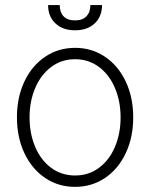

<svg xmlns="http://www.w3.org/2000/svg" viewBox="-20 -727 593 758"><path d="M46.9 -263.7Q46.9 -342.8 76.4 -405.3Q106 -467.8 158.2 -502.9Q210.4 -538.1 276.4 -538.1Q342.3 -538.1 394.5 -502.9Q446.8 -467.8 476.3 -405.3Q505.9 -342.8 505.9 -263.7Q505.9 -184.6 476.3 -122.1Q446.8 -59.6 394.5 -24.4Q342.3 10.7 276.4 10.7Q210.4 10.7 158.2 -24.4Q106 -59.6 76.4 -122.1Q46.9 -184.6 46.9 -263.7ZM456.1 -263.7Q456.1 -327.1 433.8 -379.6Q411.6 -432.1 370.8 -462.6Q330.1 -493.2 276.4 -493.2Q222.7 -493.2 181.9 -462.4Q141.1 -431.6 118.9 -379.4Q96.7 -327.1 96.7 -263.7Q96.7 -199.7 118.9 -147.2Q141.1 -94.7 181.9 -64.5Q222.7 -34.2 276.4 -34.2Q330.1 -34.2 370.8 -64.5Q411.6 -94.7 433.8 -147.2Q456.1 -199.7 456.1 -263.7ZM276.4 -607.4Q227.5 -607.4 198.7 -634.8Q169.9 -662.1 169.9 -707H215.8Q215.8 -678.7 231 -662.6Q246.1 -646.5 276.4 -646.5Q306.2 -646.5 321.5 -662.8Q336.9 -679.2 336.9 -707H382.8Q382.8 -662.1 354 -634.8Q325.2 -607.4 276.4 -607.4Z"/></svg>

Font: Pretendard ExtraLight
Style: Regular
Weight: 200
Designer: Base glyphs from Inter by Rasmus Andersson; Hangeul glyphs from Noto Sans CJK(Source Han Sans) by Jang Soo-young and Kan
Foundry: Kil Hyung-jin
Version: Version 1.309